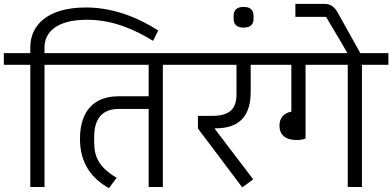

<svg xmlns="http://www.w3.org/2000/svg" viewBox="-40 -975 2045 1001"><path d="M118 0H192V-637H330V-698H192V-727C192 -802 248 -872 414 -872C546 -872 661 -822 758 -762L785 -816C679 -884 550 -936 408 -936C208 -936 118 -844 118 -729V-698H-20V-637H118Z M528 6 568 -48C478 -102 451 -155 451 -233V-262C451 -354 492 -407 578 -407H735V0H809V-637H947V-698H290V-637H735V-473H577C451 -473 377 -397 377 -251C377 -122 439 -44 528 6Z M1223 2 1280 -40 1080 -303V-306H1084C1212 -306 1267 -374 1267 -496V-637H1384V-698H907V-637H1193V-484C1193 -407 1157 -371 1067 -371H992V-305Z M1230 -831C1267 -831 1282 -849 1282 -878V-892C1282 -921 1267 -939 1230 -939C1193 -939 1178 -921 1178 -892V-878C1178 -849 1193 -831 1230 -831Z M1506 -245C1525 -245 1543 -248 1553 -253V-637H1773V0H1847V-637H1985V-698H1324V-637H1479V-393C1438 -385 1417 -359 1417 -320C1417 -273 1447 -245 1506 -245Z M1788 -669H1843V-690L1723 -905C1704 -940 1685 -955 1647 -955H1500V-887H1660L1740 -752Z"/></svg>

Font: IBM Plex Devanagari
Style: Regular
Weight: 400
Designer: Mike Abbink, Paul van der Laan, Pieter van Rosmalen, Erin McLaughlin
Foundry: Bold Monday
Version: Version 1.0